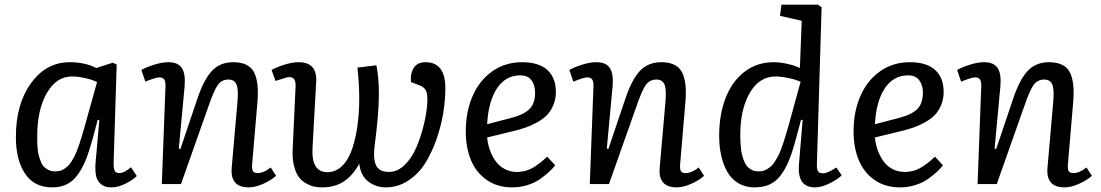

<svg xmlns="http://www.w3.org/2000/svg" viewBox="-20 -787 4706 821"><path d="M465.8 -89.8Q465.8 -65.9 470.7 -56.4Q475.6 -46.9 491.2 -46.9Q510.7 -46.9 540 -71.8L564.9 -34.2Q545.9 -16.1 515.1 -1Q484.4 14.2 456.1 14.2Q427.7 14.2 411.6 0.5Q395.5 -13.2 391.1 -33.9Q386.7 -54.7 388.2 -85.9L404.8 -273.9L397.9 -274.9L376 -192.9Q361.3 -139.6 346.9 -103.8Q332.5 -67.9 312.3 -39.8Q292 -11.7 265.4 1.2Q238.8 14.2 203.1 14.2Q126 14.2 86.9 -44.7Q47.9 -103.5 47.9 -201.2Q47.9 -342.3 112.8 -431.6Q177.7 -521 277.8 -521Q343.3 -521 392.1 -496.1L461.9 -519L479 -511.2ZM215.8 -54.2Q226.6 -54.2 236.1 -56.4Q245.6 -58.6 254.2 -64.5Q262.7 -70.3 269.8 -76.4Q276.9 -82.5 284.2 -94.2Q291.5 -106 296.9 -115.5Q302.2 -125 308.8 -142.3Q315.4 -159.7 319.8 -172.4Q324.2 -185.1 331.1 -208.3Q337.9 -231.4 342.3 -247.1Q346.7 -262.7 354.5 -290.5Q359.4 -308.1 361.8 -316.9L395 -436Q376 -445.8 345 -452.9Q314 -460 287.1 -460Q221.2 -460 180.2 -388.9Q139.2 -317.9 139.2 -205.1Q139.2 -189.5 139.2 -181.9Q139.2 -174.3 140.6 -155.5Q142.1 -136.7 144.8 -126Q147.5 -115.2 153.1 -99.6Q158.7 -84 166.5 -75.4Q174.3 -66.9 187 -60.5Q199.7 -54.2 215.8 -54.2Z M1160.6 -35.2Q1141.1 -17.1 1106.7 -1.5Q1072.3 14.2 1043.9 14.2Q963.9 14.2 970.7 -68.8L995.6 -354Q1000 -406.2 991 -426.5Q981.9 -446.8 956.5 -446.8Q927.7 -446.8 911.1 -423.3Q894.5 -399.9 870.6 -330.1L753.9 0H671.9L687.5 -416Q688.5 -437.5 682.4 -446.8Q676.3 -456.1 660.6 -456.1Q647 -456.1 601.6 -438L584.5 -487.8Q603.5 -499 637.9 -510Q672.4 -521 699.7 -521Q741.7 -521 757.8 -495.8Q773.9 -470.7 769.5 -418.9L744.6 -151.9L751.5 -149.9L824.7 -367.2Q852.5 -448.7 887.2 -484.9Q921.9 -521 977.5 -521Q1042.5 -521 1065.4 -479.5Q1088.4 -438 1080.6 -348.1L1058.6 -89.8Q1056.2 -66.4 1060.8 -56.6Q1065.4 -46.9 1081.5 -46.9Q1107.4 -46.9 1137.7 -70.8Z M1589.4 -507.8Q1600.1 -455.6 1600.1 -384.8Q1600.1 -301.8 1582 -164.1Q1574.7 -108.9 1587.9 -80.3Q1601.1 -51.8 1644 -51.8Q1679.7 -51.8 1710.7 -82Q1741.7 -112.3 1761.2 -158.9Q1780.8 -205.6 1792.5 -254.4Q1804.2 -303.2 1807.1 -346.2Q1809.1 -384.3 1801.3 -399.7Q1793.5 -415 1772 -422.9L1737.3 -436Q1733.9 -472.7 1749.3 -496.8Q1764.6 -521 1799.3 -521Q1884.3 -521 1884.3 -410.2Q1884.3 -360.8 1875.7 -306.2Q1867.2 -251.5 1847.2 -193.6Q1827.1 -135.7 1798.8 -90.1Q1770.5 -44.4 1726.3 -15.1Q1682.1 14.2 1629.4 14.2Q1588.4 14.2 1555.7 -10Q1522.9 -34.2 1516.1 -86.9Q1488.8 -36.6 1450.4 -11.2Q1412.1 14.2 1357.4 14.2Q1340.3 14.2 1325 11.2Q1309.6 8.3 1290.8 -1.7Q1272 -11.7 1258.8 -28.6Q1245.6 -45.4 1237.5 -76.4Q1229.5 -107.4 1231.4 -148.9L1244.1 -420.9Q1244.6 -444.3 1233.6 -452.6Q1222.7 -460.9 1203.1 -455.1L1158.2 -440.9L1141.1 -487.8Q1161.6 -499.5 1195.6 -510.3Q1229.5 -521 1257.3 -521Q1336.9 -521 1332 -437L1316.4 -155.8Q1310.5 -50.8 1379.4 -50.8Q1415.5 -50.8 1442.9 -77.4Q1470.2 -104 1485.6 -149.7Q1501 -195.3 1508.5 -249.8Q1516.1 -304.2 1516.1 -366.2Q1516.1 -430.7 1508.3 -498Z M2211.9 -521Q2284.7 -521 2320.8 -487.5Q2356.9 -454.1 2356.9 -394Q2356.9 -362.3 2345.7 -336.4Q2334.5 -310.5 2317.4 -293.5Q2300.3 -276.4 2274.4 -262.5Q2248.5 -248.5 2225.8 -241Q2203.1 -233.4 2173.8 -226.1L2063 -199.2Q2065.4 -172.9 2074 -147.7Q2082.5 -122.6 2097.4 -100.6Q2112.3 -78.6 2136.2 -65.2Q2160.2 -51.8 2189.9 -51.8Q2210.9 -51.8 2230.5 -57.6Q2250 -63.5 2267.8 -75.4Q2285.6 -87.4 2295.2 -95.2Q2304.7 -103 2319.8 -117.2L2354 -80.1Q2342.8 -65.9 2328.6 -52.7Q2314.5 -39.6 2291.3 -22.7Q2268.1 -5.9 2236.3 4.2Q2204.6 14.2 2169.9 14.2Q2106.9 14.2 2061.5 -17.3Q2016.1 -48.8 1993.9 -102.3Q1971.7 -155.8 1971.7 -225.1Q1971.7 -310.5 2001.5 -377.7Q2031.2 -444.8 2086.2 -482.9Q2141.1 -521 2211.9 -521ZM2268.1 -391.1Q2268.1 -423.3 2252.4 -444.1Q2236.8 -464.8 2204.6 -464.8Q2142.6 -464.8 2105.5 -409.7Q2068.4 -354.5 2063 -255.9L2164.1 -282.2Q2219.2 -296.4 2243.7 -320.3Q2268.1 -344.2 2268.1 -391.1Z M2990.7 -35.2Q2971.2 -17.1 2936.8 -1.5Q2902.3 14.2 2874 14.2Q2793.9 14.2 2800.8 -68.8L2825.7 -354Q2830.1 -406.2 2821 -426.5Q2812 -446.8 2786.6 -446.8Q2757.8 -446.8 2741.2 -423.3Q2724.6 -399.9 2700.7 -330.1L2584 0H2502L2517.6 -416Q2518.6 -437.5 2512.5 -446.8Q2506.3 -456.1 2490.7 -456.1Q2477.1 -456.1 2431.6 -438L2414.6 -487.8Q2433.6 -499 2468 -510Q2502.4 -521 2529.8 -521Q2571.8 -521 2587.9 -495.8Q2604 -470.7 2599.6 -418.9L2574.7 -151.9L2581.5 -149.9L2654.8 -367.2Q2682.6 -448.7 2717.3 -484.9Q2752 -521 2807.6 -521Q2872.6 -521 2895.5 -479.5Q2918.5 -438 2910.6 -348.1L2888.7 -89.8Q2886.2 -66.4 2890.9 -56.6Q2895.5 -46.9 2911.6 -46.9Q2937.5 -46.9 2967.8 -70.8Z M3473.1 -85.9Q3472.2 -63 3477.8 -54.4Q3483.4 -45.9 3499.5 -45.9Q3518.6 -45.9 3556.2 -70.8L3579.1 -37.1Q3560.1 -19 3526.4 -2.4Q3492.7 14.2 3464.4 14.2Q3387.7 14.2 3396.5 -85.9L3412.1 -273.9L3405.3 -274.9L3382.3 -189Q3367.7 -135.3 3353.3 -100.1Q3338.9 -64.9 3318.6 -37.8Q3298.3 -10.7 3271 1.7Q3243.7 14.2 3206.5 14.2Q3167.5 14.2 3137.9 -3.2Q3108.4 -20.5 3090.6 -51.3Q3072.8 -82 3064 -121.1Q3055.2 -160.2 3055.2 -206.1Q3055.2 -298.8 3083.7 -370.4Q3112.3 -441.9 3165.3 -481.4Q3218.3 -521 3288.1 -521Q3316.4 -521 3348.9 -513.4Q3381.3 -505.9 3400.4 -496.1L3408.2 -698.2L3315.4 -719.2L3321.3 -767.1H3477.5L3493.2 -755.9ZM3222.2 -54.2Q3233.4 -54.2 3243.4 -56.6Q3253.4 -59.1 3262.5 -65.2Q3271.5 -71.3 3278.8 -77.9Q3286.1 -84.5 3293.7 -96.7Q3301.3 -108.9 3306.9 -118.9Q3312.5 -128.9 3319.1 -147Q3325.7 -165 3330.3 -178.5Q3335 -191.9 3341.8 -215.1Q3348.6 -238.3 3353.3 -254.9Q3357.9 -271.5 3365.7 -299.8Q3368.7 -310.5 3370.1 -315.9L3403.3 -437Q3385.3 -446.3 3352.5 -453.1Q3319.8 -460 3296.4 -460Q3227.1 -460 3186.3 -390.1Q3145.5 -320.3 3145.5 -210.9Q3145.5 -197.3 3145.8 -188.7Q3146 -180.2 3147.5 -161.9Q3148.9 -143.6 3151.4 -131.3Q3153.8 -119.1 3159.7 -103.3Q3165.5 -87.4 3173.3 -77.6Q3181.2 -67.9 3193.6 -61Q3206.1 -54.2 3222.2 -54.2Z M3870.1 -521Q3942.9 -521 3979 -487.5Q4015.1 -454.1 4015.1 -394Q4015.1 -362.3 4003.9 -336.4Q3992.7 -310.5 3975.6 -293.5Q3958.5 -276.4 3932.6 -262.5Q3906.7 -248.5 3884 -241Q3861.3 -233.4 3832 -226.1L3721.2 -199.2Q3723.6 -172.9 3732.2 -147.7Q3740.7 -122.6 3755.6 -100.6Q3770.5 -78.6 3794.4 -65.2Q3818.4 -51.8 3848.1 -51.8Q3869.1 -51.8 3888.7 -57.6Q3908.2 -63.5 3926 -75.4Q3943.8 -87.4 3953.4 -95.2Q3962.9 -103 3978 -117.2L4012.2 -80.1Q4001 -65.9 3986.8 -52.7Q3972.7 -39.6 3949.5 -22.7Q3926.3 -5.9 3894.5 4.2Q3862.8 14.2 3828.1 14.2Q3765.1 14.2 3719.7 -17.3Q3674.3 -48.8 3652.1 -102.3Q3629.9 -155.8 3629.9 -225.1Q3629.9 -310.5 3659.7 -377.7Q3689.5 -444.8 3744.4 -482.9Q3799.3 -521 3870.1 -521ZM3926.3 -391.1Q3926.3 -423.3 3910.6 -444.1Q3895 -464.8 3862.8 -464.8Q3800.8 -464.8 3763.7 -409.7Q3726.6 -354.5 3721.2 -255.9L3822.3 -282.2Q3877.4 -296.4 3901.9 -320.3Q3926.3 -344.2 3926.3 -391.1Z M4648.9 -35.2Q4629.4 -17.1 4595 -1.5Q4560.5 14.2 4532.2 14.2Q4452.1 14.2 4459 -68.8L4483.9 -354Q4488.3 -406.2 4479.2 -426.5Q4470.2 -446.8 4444.8 -446.8Q4416 -446.8 4399.4 -423.3Q4382.8 -399.9 4358.9 -330.1L4242.2 0H4160.2L4175.8 -416Q4176.8 -437.5 4170.7 -446.8Q4164.6 -456.1 4148.9 -456.1Q4135.3 -456.1 4089.8 -438L4072.8 -487.8Q4091.8 -499 4126.2 -510Q4160.6 -521 4188 -521Q4230 -521 4246.1 -495.8Q4262.2 -470.7 4257.8 -418.9L4232.9 -151.9L4239.7 -149.9L4313 -367.2Q4340.8 -448.7 4375.5 -484.9Q4410.2 -521 4465.8 -521Q4530.8 -521 4553.7 -479.5Q4576.7 -438 4568.8 -348.1L4546.9 -89.8Q4544.4 -66.4 4549.1 -56.6Q4553.7 -46.9 4569.8 -46.9Q4595.7 -46.9 4626 -70.8Z"/></svg>

Font: Literata Book
Style: Italic
Weight: 400
Italic angle: -3°
Designer: Latin by Veronika Burian and Jose Scaglione. Greek by Irene Vlachou. Cyrillic by Vera Evstafieva
Foundry: TypeTogether
Version: Version 1.003;PS 001.003;hotconv 1.0.88;makeotf.lib2.5.64775